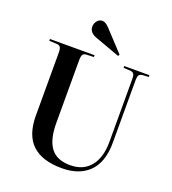

<svg xmlns="http://www.w3.org/2000/svg" viewBox="-168 -1077 1090 1217"><g transform="rotate(20 377.0 -469.0)"><path d="M481 -776.9 311 -838.9Q264.2 -856.9 264.2 -896Q264.2 -917.5 278.1 -934.8Q292 -952.1 314 -952.1Q332.5 -952.1 357.9 -926.8L487.8 -787.1ZM389.2 14.2Q255.4 14.2 188.2 -49.3Q121.1 -112.8 121.1 -244.1V-668Q121.1 -693.8 114 -704.6Q106.9 -715.3 86.9 -715.8L39.1 -717.8V-730H339.8V-717.8L289.1 -715.8Q272 -714.8 265.4 -704.1Q258.8 -693.4 258.8 -665V-243.2Q258.8 -133.3 299.8 -77.6Q340.8 -22 432.1 -22Q520 -22 568.1 -81.1Q616.2 -140.1 616.2 -246.1V-668Q616.2 -694.8 609.4 -704.6Q602.5 -714.4 582 -715.8L540 -717.8V-730H710V-717.8L670.9 -715.8Q651.4 -714.4 644.8 -704.1Q638.2 -693.8 638.2 -665V-247.1Q638.2 -180.2 620.1 -129.6Q602.1 -79.1 568.6 -47.9Q535.2 -16.6 490.2 -1.2Q445.3 14.2 389.2 14.2Z"/></g></svg>

Font: Display Semibold
Style: Regular
Weight: 600
Designer: Latin by Veronika Burian and Jose Scaglione. Greek by Irene Vlachou. Cyrillic by Vera Evstafieva.
Foundry: TypeTogether
Version: Version 3.002